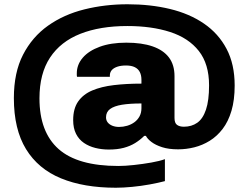

<svg xmlns="http://www.w3.org/2000/svg" viewBox="-20 -722 1165 900"><path d="M523 158Q373 158 266 114Q159 70 102 -23Q45 -116 45 -262Q45 -382 88 -465.5Q131 -549 205 -601.5Q279 -654 375.5 -678Q472 -702 578 -702Q685 -702 776.5 -680Q868 -658 936 -611.5Q1004 -565 1042 -493Q1080 -421 1080 -321Q1080 -253 1065 -202.5Q1050 -152 1023.5 -117.5Q997 -83 963 -62Q929 -41 891 -31.5Q853 -22 815 -22Q771 -22 740 -32Q709 -42 690 -56.5Q671 -71 664 -85H656Q637 -66 613.5 -51.5Q590 -37 560 -29Q530 -21 490 -21Q457 -21 427 -28.5Q397 -36 373.5 -52Q350 -68 336.5 -94.5Q323 -121 323 -159Q323 -213 346.5 -246.5Q370 -280 412.5 -298Q455 -316 513.5 -323Q572 -330 643 -330V-348Q643 -369 635.5 -384Q628 -399 612 -407Q596 -415 571 -415Q547 -415 530.5 -409.5Q514 -404 505 -394.5Q496 -385 495 -371V-362H341Q340 -365 340 -369Q340 -373 340 -378Q340 -419 368 -451.5Q396 -484 448 -503Q500 -522 572 -522Q645 -522 695.5 -504.5Q746 -487 772 -452.5Q798 -418 798 -365V-169Q798 -145 810 -136.5Q822 -128 842 -128Q878 -128 904.5 -146.5Q931 -165 945.5 -208Q960 -251 960 -322Q960 -422 912 -483Q864 -544 777.5 -572Q691 -600 577 -600Q449 -600 356.5 -563.5Q264 -527 214.5 -452Q165 -377 165 -261Q165 -103 254.5 -23.5Q344 56 535 56Q566 56 607.5 51.5Q649 47 689 40Q729 33 753 24V127Q723 135 682 142.5Q641 150 599 154Q557 158 523 158ZM538 -127Q557 -127 576 -132.5Q595 -138 610 -149Q625 -160 634 -176.5Q643 -193 643 -215V-237Q588 -237 551.5 -231Q515 -225 496 -211Q477 -197 477 -172Q477 -158 485 -148Q493 -138 507 -132.5Q521 -127 538 -127Z"/></svg>

Font: Archivo SemiBold SemiExpanded Black
Style: Regular
Weight: 900
Width: 6
Version: Version 2.001